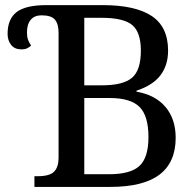

<svg xmlns="http://www.w3.org/2000/svg" viewBox="-20 -734 771 754"><path d="M382.8 -713.9Q511.7 -713.9 575.9 -671.1Q640.1 -628.4 640.1 -535.2Q640.1 -478.5 610.6 -439Q581.1 -399.4 516.1 -377.9V-374Q589.8 -361.3 629.9 -314Q669.9 -266.6 669.9 -192.9Q669.9 -96.2 606.2 -48.1Q542.5 0 413.1 0H115.2V-42H127.9Q175.3 -42 192.6 -60.1Q210 -78.1 210 -113.8V-606Q210 -639.6 195.8 -656.7Q181.6 -673.8 143.1 -673.8Q115.2 -673.8 100.6 -656.2Q85.9 -638.7 85.9 -606.9Q85.9 -590.3 89.8 -578.6Q93.8 -566.9 102.1 -555.2Q95.2 -548.3 86.2 -544.2Q77.1 -540 64.9 -540Q37.6 -540 23.7 -557.6Q9.8 -575.2 9.8 -601.1Q9.8 -659.2 45.2 -686.5Q80.6 -713.9 162.1 -713.9ZM311 -398.9H379.9Q463.4 -398.9 498.3 -428.5Q533.2 -458 533.2 -535.2Q533.2 -606.9 499.5 -635.5Q465.8 -664.1 377.9 -664.1H311ZM311 -49.8H408.2Q492.7 -49.8 527.8 -82.5Q563 -115.2 563 -195.8Q563 -279.3 527.8 -314.2Q492.7 -349.1 410.2 -349.1H311Z"/></svg>

Font: Droid Serif
Style: Regular
Weight: 400
Designer: Monotype Design team
Foundry: Monotype Imaging Inc.
Version: Version 1.03